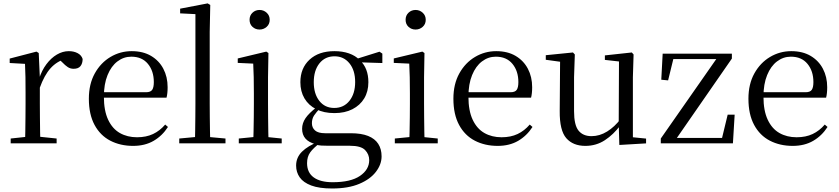

<svg xmlns="http://www.w3.org/2000/svg" viewBox="-20 -825 4826 1105"><path d="M41.5 0V-27.8L151.6 -39.6H192.9L305.9 -27.8V0ZM123.9 0Q125.1 -24.4 125.6 -65.3Q126.1 -106.3 126.6 -150.7Q127.1 -195.1 127.1 -228.5V-289.4Q127.1 -341 126.5 -380.9Q125.9 -420.7 123.9 -457.5L35.8 -462.4V-487.9L189.9 -528L202.9 -519.8L209.3 -379V-378V-228.5Q209.3 -195.1 209.8 -150.7Q210.3 -106.3 210.8 -65.3Q211.3 -24.4 212.3 0ZM208.5 -318.6 186.9 -371H204.7Q220.2 -419.5 247.1 -455.5Q274 -491.4 307.4 -511Q340.8 -530.6 376 -530.6Q404.9 -530.6 426.7 -519.1Q448.6 -507.7 455.6 -485.6Q455.4 -459.5 443 -444.3Q430.7 -429.1 403.7 -429.1Q385.2 -429.1 370.3 -438.7Q355.5 -448.4 337.8 -466.9L314.8 -488.8L360.3 -487.2Q308 -473 271.4 -432.7Q234.8 -392.5 208.5 -318.6Z M746.3 14.6Q672.5 14.6 614.6 -15.4Q556.7 -45.5 524.1 -106.2Q491.4 -167 491.4 -256.8Q491.4 -341.1 525.5 -402.5Q559.6 -463.8 615.8 -497.2Q672 -530.6 737.9 -530.6Q803.2 -530.6 849.4 -503.3Q895.6 -475.9 920.1 -429.2Q944.7 -382.4 944.7 -323.2Q944.7 -286.8 938.4 -262.9H529.6V-294.2H820.3Q846.6 -294.2 856 -308.2Q865.3 -322.1 865.3 -352.3Q865.3 -416.2 831.2 -457.5Q797.2 -498.8 735.6 -498.8Q691.8 -498.8 656 -471.6Q620.1 -444.5 599 -392.8Q577.9 -341.2 577.9 -268.7Q577.9 -188 602.4 -135.9Q626.9 -83.8 669.9 -59.4Q713 -35 768.5 -35Q821.5 -35 860.8 -53.7Q900.2 -72.3 930.7 -108.1L946.6 -94.3Q914 -43.5 864 -14.4Q814 14.6 746.3 14.6Z M1011.6 0V-27.8L1128.5 -38.6H1160.1L1277.7 -27.8V0ZM1101.7 0Q1102.7 -31.5 1103.2 -70.8Q1103.7 -110.1 1104.2 -151.5Q1104.7 -192.9 1104.7 -228.5V-743.7L1016.7 -748.1V-775.1L1175.1 -805.5L1190.1 -796.5L1186.9 -641V-228.5Q1186.9 -192.9 1187.4 -151.5Q1187.9 -110.1 1188.5 -70.8Q1189.1 -31.5 1190.1 0Z M1354.3 0V-27.8L1464.1 -38.6H1495.5L1601.3 -27.8V0ZM1437.3 0Q1438.3 -24.4 1439.2 -65.3Q1440.1 -106.3 1440.6 -150.7Q1441.1 -195.1 1441.1 -228.5V-288.8Q1441.1 -339.6 1440.2 -380.6Q1439.3 -421.6 1437.3 -458.9L1348.3 -463V-488.6L1512.7 -528L1524.9 -519.8L1522.5 -380.2V-228.5Q1522.5 -195.1 1523 -150.7Q1523.5 -106.3 1524.1 -65.3Q1524.7 -24.4 1525.7 0ZM1473.8 -655Q1449.9 -655 1433.1 -670.5Q1416.3 -686 1416.3 -711.1Q1416.3 -735.9 1433.1 -751.8Q1449.9 -767.7 1473.8 -767.7Q1497.2 -767.7 1514.7 -751.8Q1532.2 -735.9 1532.2 -711.1Q1532.2 -686 1514.7 -670.5Q1497.2 -655 1473.8 -655Z M1891.5 259.8Q1816.9 259.8 1771.3 242.6Q1725.7 225.4 1705 195.8Q1684.2 166.2 1684.2 128Q1684.2 81.5 1717.8 48.1Q1751.4 14.6 1816.6 -11.3L1821.8 -2.4Q1783.2 27 1765.2 52.1Q1747.2 77.1 1747.2 113.8Q1747.2 168.1 1785.4 195.9Q1823.7 223.7 1894.5 223.7Q1998.6 223.7 2051.8 187.3Q2104.9 151 2104.9 96.6Q2104.9 63.1 2081.1 38.5Q2057.3 13.9 1993.8 13.9H1871Q1847.9 13.9 1829.9 12.8Q1811.9 11.7 1795.8 6.9V4.5Q1718.7 -15.2 1718.7 -83.9Q1718.7 -115.9 1738.3 -144.9Q1758 -173.9 1803.3 -208.6V-217.6L1826.1 -206.2Q1799.8 -179.2 1787.4 -160.2Q1775.1 -141.1 1775.1 -115.9Q1775.1 -90.3 1793 -74.3Q1810.9 -58.2 1851.7 -58.2H1998.5Q2059.4 -58.2 2098.5 -42.6Q2137.6 -26.9 2156.8 2.8Q2176.1 32.6 2176.1 75Q2176.1 121.1 2143.5 163.8Q2110.9 206.5 2047.7 233.1Q1984.5 259.8 1891.5 259.8ZM1904.4 -174.1Q1843.8 -174.1 1799.8 -196.5Q1755.8 -218.9 1732.3 -258.7Q1708.7 -298.6 1708.7 -351.9Q1708.7 -432.7 1761.5 -481.7Q1814.3 -530.6 1904.6 -530.6Q1951.5 -530.6 1988.4 -517.7Q2025.3 -504.7 2049.1 -480.5L2051.8 -477.8Q2100.1 -432.4 2100.1 -351.9Q2100.1 -298.6 2076.2 -258.7Q2052.2 -218.9 2008.3 -196.5Q1964.5 -174.1 1904.4 -174.1ZM1903.6 -203.7Q1958.5 -203.7 1991.2 -244.9Q2024 -286.1 2024 -352.7Q2024 -420.4 1991.1 -460.7Q1958.3 -501 1905.4 -501Q1850.8 -501 1818.3 -460.2Q1785.8 -419.4 1785.8 -351.9Q1785.8 -285.3 1817.7 -244.5Q1849.6 -203.7 1903.6 -203.7ZM2018.9 -467.3V-483.9H2024.9L2164.1 -527.5L2180.5 -516.5V-462.2Z M2252.3 0V-27.8L2362.1 -38.6H2393.5L2499.3 -27.8V0ZM2335.3 0Q2336.3 -24.4 2337.2 -65.3Q2338.1 -106.3 2338.6 -150.7Q2339.1 -195.1 2339.1 -228.5V-288.8Q2339.1 -339.6 2338.2 -380.6Q2337.3 -421.6 2335.3 -458.9L2246.3 -463V-488.6L2410.7 -528L2422.9 -519.8L2420.5 -380.2V-228.5Q2420.5 -195.1 2421 -150.7Q2421.5 -106.3 2422.1 -65.3Q2422.7 -24.4 2423.7 0ZM2371.8 -655Q2347.9 -655 2331.1 -670.5Q2314.3 -686 2314.3 -711.1Q2314.3 -735.9 2331.1 -751.8Q2347.9 -767.7 2371.8 -767.7Q2395.2 -767.7 2412.7 -751.8Q2430.2 -735.9 2430.2 -711.1Q2430.2 -686 2412.7 -670.5Q2395.2 -655 2371.8 -655Z M2844.3 14.6Q2770.5 14.6 2712.6 -15.4Q2654.7 -45.5 2622.1 -106.2Q2589.4 -167 2589.4 -256.8Q2589.4 -341.1 2623.5 -402.5Q2657.6 -463.8 2713.8 -497.2Q2770 -530.6 2835.9 -530.6Q2901.2 -530.6 2947.4 -503.3Q2993.6 -475.9 3018.1 -429.2Q3042.7 -382.4 3042.7 -323.2Q3042.7 -286.8 3036.4 -262.9H2627.6V-294.2H2918.3Q2944.6 -294.2 2954 -308.2Q2963.3 -322.1 2963.3 -352.3Q2963.3 -416.2 2929.2 -457.5Q2895.2 -498.8 2833.6 -498.8Q2789.8 -498.8 2754 -471.6Q2718.1 -444.5 2697 -392.8Q2675.9 -341.2 2675.9 -268.7Q2675.9 -188 2700.4 -135.9Q2724.9 -83.8 2767.9 -59.4Q2811 -35 2866.5 -35Q2919.5 -35 2958.8 -53.7Q2998.2 -72.3 3028.7 -108.1L3044.6 -94.3Q3012 -43.5 2962 -14.4Q2912 14.6 2844.3 14.6Z M3348.9 14.6Q3277.8 14.6 3239.1 -29.8Q3200.3 -74.2 3201.3 -185.8L3203.5 -483.7L3225.7 -466.6L3121.1 -481V-507.3L3277.5 -523L3288.2 -511.5L3283.8 -380.4V-185.1Q3283.8 -105.3 3309.6 -73.3Q3335.4 -41.4 3384.3 -41.4Q3430.8 -41.4 3474.1 -68.1Q3517.4 -94.9 3552.9 -141.8L3576.1 -103H3549.7Q3511.1 -51 3461.2 -18.2Q3411.3 14.6 3348.9 14.6ZM3544.4 9.3 3540.8 -114.1V-115.5L3542.4 -471.2L3461.2 -480.3V-506.2L3616.2 -523L3626.4 -511.5L3622.4 -380.4V-35L3698.3 -27.4V0.2Z M3783 0V-27.8L4115.5 -503.9V-476.3L4107.5 -484.9H3977.9H3830.2L3859.7 -503.9L3825.1 -362.4L3785.8 -366.2L3793.8 -516H4192.1V-487.9L3862.1 -11.8L3867.6 -51.4L3869.1 -31.1H4004.5H4157.3L4131.3 -13.5L4167.9 -165H4208.1L4198.1 0Z M4542.3 14.6Q4468.5 14.6 4410.6 -15.4Q4352.7 -45.5 4320.1 -106.2Q4287.4 -167 4287.4 -256.8Q4287.4 -341.1 4321.5 -402.5Q4355.6 -463.8 4411.8 -497.2Q4468 -530.6 4533.9 -530.6Q4599.2 -530.6 4645.4 -503.3Q4691.6 -475.9 4716.1 -429.2Q4740.7 -382.4 4740.7 -323.2Q4740.7 -286.8 4734.4 -262.9H4325.6V-294.2H4616.3Q4642.6 -294.2 4652 -308.2Q4661.3 -322.1 4661.3 -352.3Q4661.3 -416.2 4627.2 -457.5Q4593.2 -498.8 4531.6 -498.8Q4487.8 -498.8 4452 -471.6Q4416.1 -444.5 4395 -392.8Q4373.9 -341.2 4373.9 -268.7Q4373.9 -188 4398.4 -135.9Q4422.9 -83.8 4465.9 -59.4Q4509 -35 4564.5 -35Q4617.5 -35 4656.8 -53.7Q4696.2 -72.3 4726.7 -108.1L4742.6 -94.3Q4710 -43.5 4660 -14.4Q4610 14.6 4542.3 14.6Z"/></svg>

Font: Noto Serif HK ExtraLight
Style: Regular
Weight: 200
Designer: Ryoko NISHIZUKA 西塚涼子 (kana & ideographs); Frank Grießhammer (Latin, Greek & Cyrillic); Wenlong ZHANG 张文龙 (bopomofo); San
Foundry: Adobe
Version: Version 2.002-H1;hotconv 1.1.0;makeotfexe 2.6.0